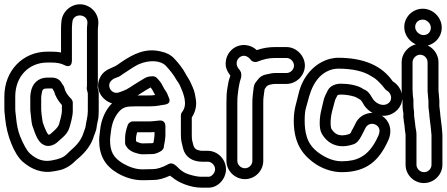

<svg xmlns="http://www.w3.org/2000/svg" viewBox="-21 -769 2050 881"><path d="M196 -482H216C240 -482 259 -478 273 -471C273 -471 309 -449 309 -493V-632C309 -640 309 -649 310 -657L311 -668C315 -712 384 -706 380 -662L379 -652C378 -646 378 -638 378 -632V-381C378 -376 378 -371 377 -366C376 -356 382 -348 382 -338V-259C382 -234 374 -209 372 -191C371 -180 365 -170 362 -159C354 -133 337 -108 308 -83C301 -77 294 -70 287 -63C269 -45 249 -39 217 -33C182 -26 149 -35 116 -65C103 -77 87 -105 71 -144C61 -170 56 -197 53 -227C52 -240 49 -256 49 -270V-326C49 -419 112 -482 196 -482ZM-1 -326V-270C-1 -254 2 -237 3 -223C10 -148 44 -62 82 -28C125 10 174 27 226 17C236 15 243 14 247 13C276 8 303 -9 322 -28C328 -34 334 -39 340 -44C374 -73 399 -107 410 -145C412 -151 414 -156 416 -161C424 -180 421 -187 427 -211C431 -226 432 -242 432 -259V-338C432 -348 430 -356 427 -366C427 -370 428 -376 428 -381V-632C428 -636 428 -640 429 -646L430 -658C434 -706 397 -745 353 -749C305 -753 265 -715 261 -672L260 -661C259 -651 259 -641 259 -632V-528C246 -531 231 -532 216 -532H196C85 -532 -1 -446 -1 -326ZM127 -194C142 -150 153 -117 180 -104C205 -91 233 -107 246 -120C249 -123 255 -128 264 -136C280 -150 292 -164 298 -185C303 -201 313 -237 313 -259V-297C313 -304 310 -311 306 -315C288 -333 278 -349 274 -367C273 -372 270 -377 267 -380L260 -391C253 -403 238 -413 216 -413H196C154 -413 126 -385 120 -344L118 -329V-326V-270C118 -265 118 -260 119 -254C121 -240 123 -207 127 -194ZM168 -270V-324L170 -338C173 -360 178 -363 196 -363H216H219L225 -353C226 -352 226 -351 227 -350C233 -328 245 -307 263 -287V-259C263 -244 253 -209 250 -199C245 -182 219 -162 208 -152C207 -152 204 -152 201 -151C195 -158 186 -175 175 -208C172 -223 168 -256 168 -270Z M720 -77C733 -88 730 -94 731 -98C734 -112 738 -135 738 -149V-191C738 -202 732 -218 711 -216C685 -213 669 -212 667 -212H589C578 -212 568 -204 565 -195C557 -172 553 -153 553 -136V-113C553 -107 555 -102 559 -97C570 -78 592 -69 613 -64C621 -62 626 -61 633 -61L678 -62C692 -62 707 -69 720 -77ZM603 -121V-136C603 -141 605 -149 608 -162H667C672 -162 675 -162 688 -163V-149C688 -142 685 -124 683 -114C680 -113 678 -112 678 -112L633 -111C621 -111 605 -119 603 -121ZM966 8C966 24 950 42 937 42H902C890 42 870 39 845 31C829 26 816 18 803 7C791 -4 773 -28 752 -16C723 0 699 7 681 7L633 8C604 8 575 -1 545 -18C499 -45 484 -74 484 -126C484 -140 487 -153 488 -165C492 -201 503 -229 521 -252C542 -278 559 -281 599 -281H651C682 -281 698 -282 722 -287C730 -289 771 -287 752 -325C752 -326 750 -329 749 -333C743 -350 734 -356 726 -374C720 -387 711 -399 698 -412C693 -417 686 -419 680 -419C670 -419 654 -417 646 -412C630 -402 621 -398 595 -381C560 -358 559 -357 525 -345C504 -338 487 -351 482 -366C474 -389 492 -404 506 -410L519 -415C529 -418 533 -423 544 -430L567 -445C592 -462 610 -472 620 -476C665 -494 716 -493 741 -466C757 -449 777 -424 786 -407C792 -396 800 -388 805 -376C820 -342 843 -290 814 -254C810 -250 809 -243 809 -238V-153C809 -123 813 -113 819 -88C828 -50 861 -27 906 -27H932C950 -27 966 -11 966 8ZM691 -333C676 -331 675 -331 651 -331H610C634 -347 656 -360 670 -368C681 -355 682 -347 691 -333ZM1016 8C1016 -38 978 -77 932 -77H906C897 -77 896 -79 885 -81C877 -83 869 -93 867 -100C861 -124 859 -123 859 -153V-230C876 -256 883 -286 877 -317C876 -323 874 -331 873 -339C870 -357 857 -382 851 -396C845 -408 837 -418 831 -430C819 -453 798 -480 778 -501C762 -518 741 -528 716 -533C646 -550 590 -520 540 -487L517 -471C508 -465 505 -464 500 -462L487 -456C468 -449 449 -435 439 -415C410 -360 449 -307 493 -295C462 -264 443 -220 438 -170C437 -156 434 -141 434 -126C434 -55 461 -8 519 26C556 47 594 58 633 58L681 57C706 57 731 50 759 37C762 40 766 42 770 45C799 70 855 92 902 92H937C980 92 1016 51 1016 8Z M1328 -468C1328 -450 1312 -434 1294 -434H1241C1227 -434 1214 -430 1199 -427C1182 -424 1169 -414 1160 -401C1152 -390 1145 -385 1143 -367L1141 -350C1139 -334 1137 -319 1137 -298V-31C1137 -13 1122 3 1103 3C1084 3 1068 -13 1068 -31V-298C1068 -330 1071 -339 1073 -360L1076 -377C1078 -388 1080 -398 1084 -409C1085 -412 1086 -415 1086 -418V-430C1086 -439 1078 -449 1073 -455C1061 -471 1062 -492 1077 -505C1095 -520 1116 -513 1130 -494C1137 -485 1150 -482 1160 -486C1187 -497 1213 -503 1241 -503H1294C1312 -503 1328 -486 1328 -468ZM1103 53C1149 53 1187 15 1187 -31V-298C1187 -319 1189 -329 1191 -344L1193 -359C1195 -363 1197 -365 1201 -371C1208 -381 1229 -383 1241 -384H1294C1339 -384 1378 -423 1378 -468C1378 -513 1339 -553 1294 -553H1241C1212 -553 1186 -549 1157 -539C1144 -552 1126 -560 1107 -562C1058 -567 1019 -530 1015 -486C1012 -461 1021 -442 1036 -422C1032 -410 1028 -399 1026 -385L1023 -368C1019 -346 1018 -329 1018 -298V-31C1018 15 1057 53 1103 53Z M1688 -251C1649 -251 1621 -228 1609 -200L1600 -182C1597 -176 1591 -168 1589 -160C1588 -159 1587 -158 1582 -154C1570 -150 1559 -148 1551 -148C1529 -148 1514 -155 1499 -179C1499 -179 1496 -188 1496 -205C1496 -221 1498 -239 1503 -259L1511 -289C1514 -299 1515 -306 1517 -311L1527 -331C1528 -332 1530 -335 1543 -335C1560 -335 1576 -333 1593 -329C1615 -324 1618 -319 1633 -311C1640 -305 1645 -293 1651 -284C1661 -270 1674 -259 1688 -251ZM1731 -238C1777 -234 1815 -266 1823 -303C1832 -345 1808 -380 1781 -396C1732 -467 1649 -504 1530 -504C1518 -504 1507 -502 1493 -499C1421 -480 1367 -417 1349 -339C1340 -298 1327 -269 1327 -216C1327 -126 1356 -71 1411 -28C1453 5 1503 21 1547 21C1664 21 1720 -35 1761 -126C1782 -174 1764 -218 1731 -238ZM1759 -294C1735 -278 1705 -295 1692 -312C1682 -327 1675 -343 1660 -353C1655 -357 1649 -358 1642 -363C1619 -378 1578 -385 1543 -385C1520 -385 1494 -376 1483 -354L1472 -332C1468 -324 1465 -315 1462 -301L1455 -271C1449 -248 1446 -226 1446 -205C1446 -185 1448 -168 1457 -153C1478 -118 1511 -98 1551 -98C1567 -98 1583 -101 1601 -107C1617 -112 1629 -129 1636 -143C1643 -157 1648 -164 1655 -180C1661 -194 1679 -207 1700 -198C1718 -190 1727 -173 1715 -146C1692 -94 1664 -63 1635 -48C1612 -35 1583 -29 1547 -29C1514 -29 1478 -41 1441 -68C1412 -89 1394 -115 1386 -144C1379 -167 1377 -191 1377 -216C1377 -242 1379 -261 1383 -274C1395 -314 1399 -343 1419 -380C1440 -418 1468 -441 1505 -451C1516 -453 1523 -454 1530 -454C1597 -454 1647 -442 1680 -421C1686 -417 1691 -414 1698 -410C1709 -403 1735 -376 1743 -364C1746 -360 1750 -356 1753 -354C1774 -344 1784 -310 1759 -294Z M1907 -568C1861 -568 1822 -529 1822 -483V-359C1822 -339 1823 -322 1826 -305V-291C1826 -275 1827 -264 1829 -254C1830 -250 1830 -247 1830 -245C1829 -236 1830 -226 1832 -213C1837 -185 1835 -181 1840 -151V-13C1840 33 1878 71 1924 71C1970 71 2009 33 2009 -13V-149V-151L2006 -187L1999 -244V-245V-248L1995 -282V-305V-307L1992 -343C1991 -349 1991 -354 1991 -359V-483C1991 -529 1953 -568 1907 -568ZM1925 21C1906 21 1890 5 1890 -13V-153C1890 -168 1885 -184 1885 -189C1885 -198 1879 -233 1879 -242C1880 -264 1876 -263 1876 -291V-307V-311C1874 -324 1872 -340 1872 -359V-483C1872 -501 1888 -518 1907 -518C1926 -518 1941 -501 1941 -483V-359C1941 -352 1941 -345 1942 -339L1945 -304V-281V-278L1949 -244V-242V-239L1956 -181L1959 -148V-13C1959 5 1944 21 1925 21ZM1919 -679C1938 -679 1956 -661 1956 -642C1956 -622 1942 -608 1922 -608C1903 -608 1884 -626 1884 -645C1884 -665 1899 -679 1919 -679ZM1834 -645C1834 -598 1875 -558 1922 -558C1968 -558 2006 -596 2006 -642C2006 -689 1966 -729 1919 -729C1872 -729 1834 -691 1834 -645Z"/></svg>

Font: AppleStorm
Style: XbdOut
Weight: 800
Foundry: Cannot Into Space Fonts
Version: Version 1.01